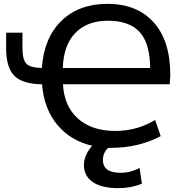

<svg xmlns="http://www.w3.org/2000/svg" viewBox="-20 -760 949 1000"><path d="M543 10Q516 37 516 73Q516 140 608 140Q659 140 707 115L719 197Q662 220 597 220Q509 220 463 188Q417 156 417 100Q417 49 460 -1Q347 -27 278 -110.5Q209 -194 199 -321Q98 -322 55 -365Q12 -408 12 -508V-590H97V-510Q97 -449 117.5 -428Q138 -407 198 -406Q209 -563 300 -651.5Q391 -740 540 -740Q693 -740 780 -644Q867 -548 867 -368Q867 -363 864 -321H308Q314 -206 386.5 -142Q459 -78 580 -78Q693 -78 788 -135L817 -51Q701 10 560 10ZM307 -406H762Q761 -535 707 -593.5Q653 -652 542 -652Q434 -652 372.5 -588.5Q311 -525 307 -406Z"/></svg>

Font: M PLUS 1p Medium
Style: Regular
Weight: 500
Version: Version 1.062